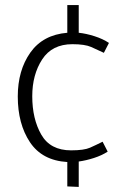

<svg xmlns="http://www.w3.org/2000/svg" viewBox="-20 -625 496 756"><path d="M290 -605V-496Q319 -493 352 -482.5Q385 -472 409 -456L389 -417Q364 -429 339 -440Q314 -451 265 -451Q185 -451 146 -391Q107 -331 107 -246Q107 -157 142.5 -95Q178 -33 260 -33Q311 -33 334.5 -43.5Q358 -54 384 -67L404 -28Q381 -13 350 -3Q319 7 290 11V111L245 109V13Q146 7 98 -65Q50 -137 50 -245Q50 -348 99.5 -418Q149 -488 245 -496V-605Z"/></svg>

Font: Palanquin ExtraLight
Style: Regular
Weight: 275
Designer: Pria Ravichandran
Version: Version 1.001